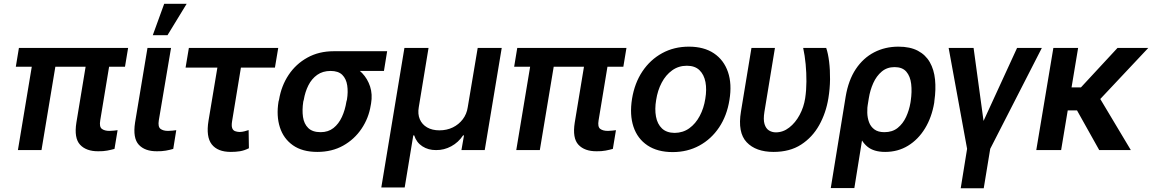

<svg xmlns="http://www.w3.org/2000/svg" viewBox="-20 -802 6166 1026"><path d="M664.6 -545.9 647.9 -445.3H64.5L81.1 -545.9ZM292.5 -545.9 201.7 0H75.7L166.5 -545.9ZM454.1 -545.9H579.6L515.6 -158.7Q509.8 -124.5 524.2 -113.5Q538.6 -102.5 565.4 -102.5Q577.1 -102.5 588.6 -104Q600.1 -105.5 608.4 -106.4L591.8 -6.3Q574.7 -1.5 553 2.7Q531.2 6.8 505.4 6.3Q440.9 6.8 408 -28.6Q375 -64 388.2 -147Z M768.1 -545.9H894L828.6 -158.7Q823.2 -124.5 837.6 -113.5Q852.1 -102.5 878.4 -102.5Q891.1 -102.5 902.3 -104Q913.6 -105.5 921.9 -106.4L905.8 -6.3Q888.2 -1 866.2 2.9Q844.2 6.8 818.8 6.3Q754.4 6.8 721.7 -28.6Q689 -64 701.7 -147ZM796.4 -613.8 857.4 -781.7H977.5L875 -613.8Z M1466.8 -545.9 1449.2 -440.9H971.7L989.3 -545.9ZM1159.2 -545.9H1284.7L1220.2 -154.3Q1216.3 -129.9 1220.7 -117.7Q1225.1 -105.5 1235.8 -101.3Q1246.6 -97.2 1259.8 -96.7Q1274.9 -97.2 1286.1 -100.3Q1297.4 -103.5 1308.6 -106.9L1310.1 -9.8Q1285.2 2.4 1262.9 6.1Q1240.7 9.8 1213.4 9.8Q1143.1 9.8 1111.6 -30.5Q1080.1 -70.8 1094.2 -156.7Z M1468.3 -258.8 1471.2 -269.5Q1483.4 -343.3 1522.2 -401.6Q1561 -460 1622.6 -494.1Q1684.1 -528.3 1763.7 -528.3Q1775.4 -523.4 1784.7 -509.5Q1793.9 -495.6 1808.1 -480.5Q1822.3 -465.3 1849.1 -456.1Q1886.7 -441.4 1915.5 -411.1Q1944.3 -380.9 1957.8 -339.4Q1971.2 -297.9 1962.9 -249L1960.9 -238.3Q1950.2 -170.9 1912.1 -114.3Q1874 -57.6 1814 -23.9Q1753.9 9.8 1675.8 9.8Q1595.7 9.8 1545.4 -25.6Q1495.1 -61 1475.6 -121.8Q1456.1 -182.6 1468.3 -258.8ZM1603.5 -269.5 1600.6 -258.8Q1593.8 -214.4 1599.1 -177.2Q1604.5 -140.1 1627.2 -117.9Q1649.9 -95.7 1693.4 -95.7Q1733.9 -95.7 1762 -117.9Q1790 -140.1 1807.1 -177.2Q1824.2 -214.4 1831.1 -258.8L1834 -269.5Q1840.8 -311 1835.4 -345.9Q1830.1 -380.9 1809.1 -401.9Q1788.1 -422.9 1746.6 -422.9Q1704.6 -422.9 1675 -401.9Q1645.5 -380.9 1627.9 -345.9Q1610.4 -311 1603.5 -269.5ZM2048.8 -528.3 2031.7 -422.9H1746.6L1763.7 -528.3Z M2017.6 199.7 2141.1 -545.9H2270L2217.8 -229Q2211.4 -192.4 2223.4 -164.6Q2235.4 -136.7 2262.5 -121.1Q2289.6 -105.5 2328.1 -105.5Q2367.7 -105.5 2399.7 -121.1Q2431.6 -136.7 2452.9 -164.6Q2474.1 -192.4 2479.5 -229L2532.7 -545.9H2661.1L2570.3 0H2445.8L2459.5 -78.6H2454.6Q2429.7 -41 2391.4 -20.3Q2353 0.5 2310.5 0Q2268.6 0.5 2236.8 -20.3Q2205.1 -41 2193.4 -78.6H2188.5L2142.6 199.7Z M3327.6 -545.9 3311 -445.3H2727.5L2744.1 -545.9ZM2955.6 -545.9 2864.7 0H2738.8L2829.6 -545.9ZM3117.2 -545.9H3242.7L3178.7 -158.7Q3172.9 -124.5 3187.3 -113.5Q3201.7 -102.5 3228.5 -102.5Q3240.2 -102.5 3251.7 -104Q3263.2 -105.5 3271.5 -106.4L3254.9 -6.3Q3237.8 -1.5 3216.1 2.7Q3194.3 6.8 3168.5 6.3Q3104 6.8 3071 -28.6Q3038.1 -64 3051.3 -147Z M3574.7 10.7Q3493.7 10.7 3440.2 -24.9Q3386.7 -60.5 3365.2 -124.5Q3343.8 -188.5 3357.4 -273.9Q3371.1 -357.9 3412.8 -420.4Q3454.6 -482.9 3518.3 -517.8Q3582 -552.7 3661.1 -552.7Q3741.7 -552.7 3794.9 -517.1Q3848.1 -481.4 3870.1 -417.2Q3892.1 -353 3877.9 -267.6Q3864.7 -184.1 3822.8 -121.3Q3780.8 -58.6 3717 -23.9Q3653.3 10.7 3574.7 10.7ZM3585 -91.8Q3629.9 -92.3 3663.6 -116.7Q3697.3 -141.1 3719.2 -182.4Q3741.2 -223.6 3749 -274.4Q3757.3 -323.7 3749.8 -363.5Q3742.2 -403.3 3717.8 -427Q3693.4 -450.7 3650.4 -450.7Q3606 -450.7 3571.8 -426Q3537.6 -401.4 3515.9 -360.1Q3494.1 -318.8 3486.3 -267.6Q3478 -218.8 3485.4 -179Q3492.7 -139.2 3517.3 -115.7Q3542 -92.3 3585 -91.8Z M3995.6 -545.9H4121.1L4064.9 -204.6Q4058.1 -163.1 4065.4 -139.2Q4072.8 -115.2 4089.1 -105Q4105.5 -94.7 4126 -94.7Q4164.6 -94.7 4197.5 -120.4Q4230.5 -146 4252.9 -187.7Q4275.4 -229.5 4282.7 -277.3Q4289.1 -319.8 4289.3 -366.2Q4289.6 -412.6 4285.2 -459Q4280.8 -505.4 4272 -545.9H4395Q4405.3 -516.1 4410.6 -472.4Q4416 -428.7 4415.5 -378.2Q4415 -327.6 4406.7 -277.3Q4394 -198.7 4357.7 -133.5Q4321.3 -68.4 4261 -29.3Q4200.7 9.8 4113.8 9.8Q4019 9.8 3970 -42Q3920.9 -93.8 3939.5 -206.1Z M4419.4 203.1 4499 -285.6Q4513.7 -373.5 4553.2 -432.9Q4592.8 -492.2 4651.4 -522.5Q4710 -552.7 4780.8 -552.7Q4843.3 -552.7 4884.8 -530.8Q4926.3 -508.8 4948.7 -469.5Q4971.2 -430.2 4976.6 -377.2Q4981.9 -324.2 4973.1 -262.7L4972.2 -252.9Q4959 -174.8 4922.9 -115.7Q4886.7 -56.6 4832.5 -23.4Q4778.3 9.8 4710.4 9.8Q4649.4 9.8 4615.5 -18.1Q4581.5 -45.9 4566.7 -95.7Q4551.8 -145.5 4547.9 -212.4L4618.2 -252Q4613.8 -227.1 4614.5 -199.7Q4615.2 -172.4 4624 -148.7Q4632.8 -125 4652.6 -110.4Q4672.4 -95.7 4706.1 -95.7Q4748.5 -95.7 4776.9 -118.4Q4805.2 -141.1 4821.8 -177Q4838.4 -212.9 4845.2 -252.9L4846.7 -262.7Q4854 -312.5 4849.1 -353.5Q4844.2 -394.5 4823.2 -418.9Q4802.2 -443.4 4760.3 -443.4Q4720.2 -443.4 4691.9 -419.7Q4663.6 -396 4646.5 -357.9Q4629.4 -319.8 4622.6 -276.4L4545.4 203.1Z M5049.3 -545.9H5182.6L5235.8 -155.8L5415 -545.9H5547.4L5271.5 -6.8L5236.8 204.1H5113.8L5147.9 -6.8Z M5741.2 -545.9 5650.4 0H5517.6L5608.9 -545.9ZM6116.2 -545.9 5802.2 -211.9H5657.7L5660.2 -335H5756.3L5951.7 -545.9ZM5854 0 5728 -225.1 5844.2 -298.8 6022.9 0Z"/></svg>

Font: Inter Tight SemiBold
Style: Italic
Weight: 600
Italic angle: -9.39999°
Designer: Rasmus Andersson
Foundry: rsms
Version: Version 3.004